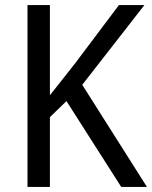

<svg xmlns="http://www.w3.org/2000/svg" viewBox="-20 -734 597 754"><path d="M557 0H456L241 -337L176 -274V0H88V-714H176V-360Q197 -386 221.5 -417.5Q246 -449 274 -484L447 -714H547L303 -401Z"/></svg>

Font: Noto Sans Devanagari SemiCondensed
Style: Regular
Weight: 400
Width: 4
Designer: Jelle Bosma - Monotype Design Team
Foundry: Monotype Imaging Inc.
Version: Version 2.006